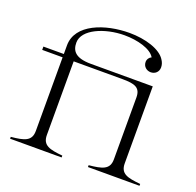

<svg xmlns="http://www.w3.org/2000/svg" viewBox="-126 -848 998 980"><g transform="rotate(20 373.5 -358.0)"><path d="M27 -10V0H307V-10C237 -17 197 -25 197 -82V-482H461C529 -482 561 -472 561 -418V-82C561 -26 521 -17 450 -10V0H730V-10C659 -17 620 -25 620 -82V-500H284C198 -500 177 -533 177 -577C177 -649 290 -696 396 -696C467 -696 542 -676 564 -637C553 -633 543 -620 543 -605C543 -580 563 -564 585 -564C608 -564 627 -580 627 -605C627 -619 623 -631 616 -642C588 -691 501 -716 416 -716C284 -716 137 -663 137 -547V-500H26V-482H137V-82C137 -26 98 -17 27 -10Z"/></g></svg>

Font: Sprat Light
Style: Regular
Weight: 300
Designer: Ethan Nakache
Foundry: Collletttivo
Version: Version 2.000;Glyphs 3.2 (3217)